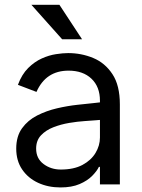

<svg xmlns="http://www.w3.org/2000/svg" viewBox="-20 -776 598 808"><path d="M400.6 0V-73.9H396.3Q387.8 -56.1 367.9 -35.9Q348 -15.6 315 -1.4Q282 12.8 234.4 12.8Q182.5 12.8 140.3 -6.7Q98 -26.3 73.2 -62.9Q48.3 -99.4 48.3 -150.6Q48.3 -202.4 72.8 -236.3Q97.3 -270.2 136.5 -290.1Q175.8 -310 220.3 -320.3Q264.9 -330.6 306.1 -335Q347.3 -339.5 375 -342.3L400.6 -345.2V-352.3Q400.6 -410.9 364.9 -444.8Q329.2 -478.7 268.5 -478.7Q172.9 -478.7 133.5 -389.2L55.4 -419Q71.7 -463.1 98.5 -489.7Q125.4 -516.3 155.9 -530Q186.4 -543.7 215.7 -548.1Q245 -552.6 267 -552.6Q322.4 -552.6 372.2 -532Q421.9 -511.4 453.1 -464.1Q484.4 -416.9 484.4 -336.6V0ZM400.6 -271.3 383.5 -269.9Q366.8 -268.5 336.6 -266.5Q306.5 -264.6 271.3 -258.7Q236.2 -252.8 204.4 -240.4Q172.6 -228 152.3 -206.3Q132.1 -184.7 132.1 -150.6Q132.1 -109 163.2 -85.8Q194.2 -62.5 235.8 -62.5Q290.5 -62.5 327.1 -82Q363.6 -101.6 382.1 -132.5Q400.6 -163.4 400.6 -197.4ZM230.1 -755.7 325.3 -610.8H241.5L112.2 -755.7Z"/></svg>

Font: Inter UI
Style: Regular
Weight: 400
Designer: Rasmus Andersson
Foundry: rsms
Version: Version 2.2